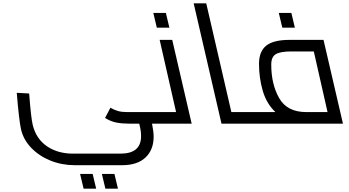

<svg xmlns="http://www.w3.org/2000/svg" viewBox="-20 -738 2085 1146"><path d="M956 -15Q956 0 941 0H887L889 9Q897 49 897 78Q897 156 848.5 202Q800 248 709 248H426Q349 248 281 220.5Q213 193 166 144Q119 95 105 32Q93 -25 80 -184L154 -180Q165 -35 175 6Q195 90 259.5 134.5Q324 179 416 179H699Q822 179 822 75Q822 44 814 13L811 0H749Q708 0 674.5 -6.5Q641 -13 607 -34L639 -95Q663 -81 685.5 -75Q708 -69 739 -69H925Q940 -69 948 -49Q956 -29 956 -15ZM458 300H533L554 388H479ZM588 300H663L684 388H609Z M1124 0H941Q926 0 918.5 -19Q911 -38 911 -53Q911 -69 925 -69H1031L933 -500H1008ZM895 -661H970L991 -573H916Z M1512 -15Q1512 0 1497 0H1302L1136 -718H1211L1361 -69H1481Q1496 -69 1504 -49Q1512 -29 1512 -15Z M2027 0H1497Q1482 0 1474.5 -19Q1467 -38 1467 -53Q1467 -69 1481 -69H1624Q1571 -119 1548.5 -195.5Q1526 -272 1526 -357Q1526 -431 1569 -465.5Q1612 -500 1709 -500H1911ZM1935 -69 1853 -431H1719Q1653 -431 1626 -414.5Q1599 -398 1599 -353Q1599 -235 1646.5 -152Q1694 -69 1808 -69ZM1644 -661H1719L1740 -573H1665Z"/></svg>

Font: Cairo
Style: Italic
Weight: 400
Italic angle: -13°
Designer: Mohamed Gaber, Accademia di Belle Arti di Urbino and others
Foundry: Kief Type Foundry, Accademia di Belle Arti di Urbino and others
Version: Version 3.011